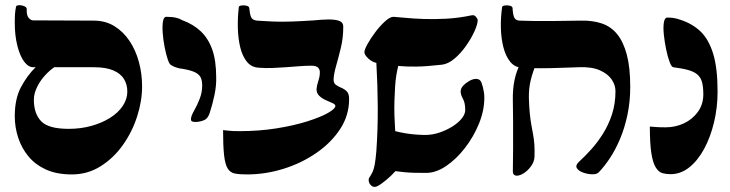

<svg xmlns="http://www.w3.org/2000/svg" viewBox="-20 -673 2865 754"><path d="M262 12Q203 12 161 -7Q119 -26 92 -58.5Q65 -91 51.5 -132Q38 -173 38 -217Q38 -285 62.5 -331Q87 -377 120 -409H111Q91 -409 74.5 -431.5Q58 -454 48 -494Q38 -534 38 -583Q38 -606 39 -619Q40 -632 43 -647Q44 -652 54.5 -652.5Q65 -653 75.5 -648.5Q86 -644 85 -636Q84 -613 92.5 -603Q101 -593 110 -593Q171 -593 233 -592.5Q295 -592 348 -592Q394 -592 429 -570.5Q464 -549 488.5 -512.5Q513 -476 525.5 -429.5Q538 -383 538 -334Q538 -276 518.5 -215.5Q499 -155 462.5 -103.5Q426 -52 375 -20Q324 12 262 12ZM250 -167Q297 -167 338.5 -178.5Q380 -190 412 -210Q444 -230 462 -257Q480 -284 480 -313Q480 -341 467 -362.5Q454 -384 425 -396.5Q396 -409 349 -409H193Q174 -396 155.5 -375.5Q137 -355 125 -330Q113 -305 113 -281Q113 -227 141.5 -197Q170 -167 250 -167Z M747 -194Q739 -194 734 -196.5Q729 -199 730 -208Q732 -221 743 -240Q754 -259 764 -284.5Q774 -310 774 -337Q774 -360 766 -372.5Q758 -385 738 -392.5Q718 -400 682 -405Q674 -407 666.5 -410Q659 -413 651 -418Q645 -421 638.5 -440.5Q632 -460 626.5 -488Q621 -516 619 -543.5Q617 -571 620 -589Q623 -607 633 -607Q644 -607 655 -606Q666 -605 676.5 -602Q687 -599 695 -594Q739 -578 768.5 -550Q798 -522 813.5 -478.5Q829 -435 829 -369Q830 -337 822.5 -301Q815 -265 804 -231Q797 -207 780 -200.5Q763 -194 747 -194Z M950 12Q921 12 902.5 8.5Q884 5 874 -11.5Q864 -28 860 -63.5Q856 -99 856 -162Q870 -161 881 -159.5Q892 -158 921 -158Q998 -158 1066.5 -169Q1135 -180 1187 -196.5Q1239 -213 1268 -229.5Q1297 -246 1297 -257Q1297 -263 1286 -268Q1275 -273 1260 -279.5Q1245 -286 1234 -296.5Q1223 -307 1223 -323Q1224 -337 1230 -355Q1236 -373 1236 -387Q1237 -399 1229.5 -407Q1222 -415 1203 -415Q1181 -415 1155.5 -413Q1130 -411 1103 -409Q1076 -407 1049 -406Q1022 -405 998 -407Q968 -408 950 -430Q932 -452 923.5 -487Q915 -522 914 -563.5Q913 -605 918 -646Q919 -650 928.5 -651.5Q938 -653 948.5 -650.5Q959 -648 959 -640Q961 -618 966 -606Q971 -594 989 -592Q1015 -590 1050.5 -588.5Q1086 -587 1127 -588.5Q1168 -590 1213 -593Q1241 -596 1267.5 -596.5Q1294 -597 1311 -591.5Q1328 -586 1328 -568Q1328 -524 1318.5 -485Q1309 -446 1300 -414.5Q1291 -383 1290 -361Q1290 -346 1299.5 -339.5Q1309 -333 1321 -328Q1333 -323 1342 -314Q1351 -305 1351 -284Q1351 -220 1316 -166.5Q1281 -113 1222.5 -72.5Q1164 -32 1093 -10Q1022 12 950 12Z M1411 -468Q1411 -478 1423.5 -500.5Q1436 -523 1454.5 -547.5Q1473 -572 1492.5 -589.5Q1512 -607 1525 -607Q1542 -606 1572 -603Q1602 -600 1643 -598.5Q1684 -597 1732 -599.5Q1780 -602 1833 -613Q1843 -615 1849.5 -606.5Q1856 -598 1856 -595Q1856 -578 1843 -549.5Q1830 -521 1809.5 -492Q1789 -463 1764.5 -442.5Q1740 -422 1716 -419Q1655 -412 1615 -411.5Q1575 -411 1544 -414Q1540 -399 1536.5 -378Q1533 -357 1531.5 -331.5Q1530 -306 1529 -277Q1528 -248 1529 -218Q1530 -188 1532 -158Q1551 -153 1572.5 -149.5Q1594 -146 1614.5 -144.5Q1635 -143 1650 -143Q1678 -143 1706 -152.5Q1734 -162 1757 -176.5Q1780 -191 1793.5 -208Q1807 -225 1807 -241Q1807 -269 1798 -285Q1789 -301 1789 -314Q1789 -326 1799.5 -337Q1810 -348 1824.5 -356Q1839 -364 1852.5 -363Q1866 -362 1871 -348Q1874 -340 1876.5 -330Q1879 -320 1880.5 -310Q1882 -300 1882 -289Q1882 -239 1861 -187.5Q1840 -136 1806 -92Q1772 -48 1732 -21Q1692 6 1654 6Q1628 6 1606 5.5Q1584 5 1566 3Q1548 1 1533 -1Q1518 16 1496.5 34Q1475 52 1462 58Q1450 64 1441 58Q1432 52 1429 42Q1426 32 1430 25Q1438 13 1443 2.5Q1448 -8 1451.5 -26.5Q1455 -45 1458 -80Q1464 -166 1463.5 -253Q1463 -340 1458 -426Q1440 -430 1425.5 -444Q1411 -458 1411 -468Z M2009 17Q2003 17 1998.5 13Q1994 9 1994 0Q1994 -27 1994.5 -47Q1995 -67 1995 -87.5Q1995 -108 1995 -133Q1995 -158 1995 -193Q1995 -228 1994 -278Q1993 -322 2000.5 -358.5Q2008 -395 2026 -429L2089 -430Q2073 -394 2064.5 -359.5Q2056 -325 2057 -287Q2058 -253 2060.5 -228Q2063 -203 2066.5 -183.5Q2070 -164 2073.5 -145Q2077 -126 2078.5 -105Q2080 -84 2079 -57Q2078 -38 2066 -21Q2054 -4 2038 6.5Q2022 17 2009 17ZM1952 -646Q1953 -650 1962.5 -651.5Q1972 -653 1982.5 -650.5Q1993 -648 1993 -640Q1994 -618 1999 -605.5Q2004 -593 2020 -592Q2049 -591 2079 -590.5Q2109 -590 2152 -590.5Q2195 -591 2261 -592Q2307 -593 2343 -581Q2379 -569 2403.5 -539Q2428 -509 2441.5 -458.5Q2455 -408 2455 -332Q2455 -274 2444 -222Q2433 -170 2415 -127.5Q2397 -85 2375.5 -52.5Q2354 -20 2332 3Q2324 12 2305.5 11.5Q2287 11 2269.5 4.5Q2252 -2 2245.5 -12.5Q2239 -23 2252 -36Q2276 -58 2301 -85.5Q2326 -113 2348 -148Q2370 -183 2383.5 -224.5Q2397 -266 2397 -315Q2397 -339 2382 -361Q2367 -383 2335.5 -397Q2304 -411 2253 -409Q2215 -408 2177.5 -406.5Q2140 -405 2103 -405Q2066 -405 2031 -407Q2002 -408 1984 -430Q1966 -452 1957 -487Q1948 -522 1947 -563.5Q1946 -605 1952 -646Z M2656 -404 2624 -409Q2617 -410 2609.5 -430Q2602 -450 2596 -479Q2590 -508 2587 -536.5Q2584 -565 2587 -584.5Q2590 -604 2601 -604Q2612 -604 2624 -602.5Q2636 -601 2653 -595Q2699 -580 2731 -549.5Q2763 -519 2780.5 -462.5Q2798 -406 2798 -313Q2798 -251 2784 -192.5Q2770 -134 2745 -88Q2720 -42 2686.5 -15.5Q2653 11 2613 11Q2596 11 2581.5 7Q2567 3 2555.5 -15Q2544 -33 2538 -71Q2532 -109 2532 -176Q2546 -175 2558.5 -174Q2571 -173 2594 -173Q2632 -173 2665.5 -188.5Q2699 -204 2720.5 -233.5Q2742 -263 2742 -303Q2742 -337 2735 -356.5Q2728 -376 2709.5 -387Q2691 -398 2656 -404Z"/></svg>

Font: Noto Rashi Hebrew ExtraBold
Style: Regular
Weight: 800
Version: Version 1.006